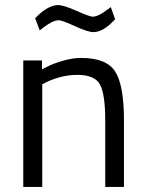

<svg xmlns="http://www.w3.org/2000/svg" viewBox="-20 -739 577 759"><path d="M72 0V-500H146V-465L168 -476Q191 -488 229.5 -499Q268 -510 301 -510Q401 -510 435.5 -456Q470 -402 470 -264Q470 -264 470 0H396V-262Q396 -366 375.5 -404.5Q355 -443 285.5 -443Q216 -443 147 -406V0ZM349 -612Q328 -612 276.5 -635.5Q225 -659 212 -659Q189 -659 150 -629L137 -619L119 -667Q169 -719 210 -719Q231 -719 283 -696Q335 -673 346 -673Q368 -673 406 -702L418 -711L435 -663Q389 -612 349 -612Z"/></svg>

Font: TitilliumWeb-Regular
Style: Regular
Weight: 400
Version: Version 1.001;PS 57.000;hotconv 1.0.70;makeotf.lib2.5.55311